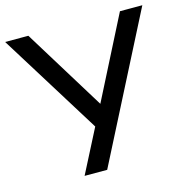

<svg xmlns="http://www.w3.org/2000/svg" viewBox="-111 -804 877 903"><g transform="rotate(-15 327.0 -352.5)"><path d="M191 0 310 -232 309 -196 -7 -705H106L359 -294H343L552 -705H661L301 0Z"/></g></svg>

Font: Nunito Sans 11pt SemiBold
Style: Regular
Weight: 600
Version: Version 3.101;gftools[0.9.27]